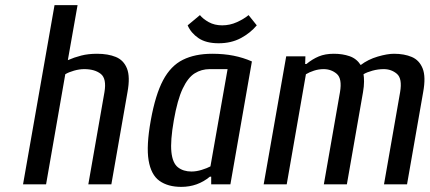

<svg xmlns="http://www.w3.org/2000/svg" viewBox="-20 -720 1678 750"><path d="M70 0 193 -700H283L245 -485Q270 -496 297.5 -503Q325 -510 359 -510Q402 -510 432.5 -497.5Q463 -485 476 -452.5Q489 -420 478 -360L415 0H325L388 -360Q397 -413 373.5 -431.5Q350 -450 309 -450Q290 -450 269 -444Q248 -438 235 -430L160 0Z M688 10Q636 10 603 -13.5Q570 -37 560.5 -93.5Q551 -150 569 -250Q587 -350 617 -406.5Q647 -463 694.5 -486.5Q742 -510 809 -510Q854 -510 892 -502.5Q930 -495 964 -480L880 0H805V-30H800Q752 10 688 10ZM728 -50Q747 -50 768 -56.5Q789 -63 802 -70L869 -450H799Q767 -450 740.5 -433.5Q714 -417 693.5 -373.5Q673 -330 659 -250Q645 -170 649.5 -126.5Q654 -83 675 -66.5Q696 -50 728 -50ZM834 -551Q785 -551 755.5 -571Q726 -591 713 -621L761 -661Q773 -646 795.5 -633.5Q818 -621 848 -621Q878 -621 905.5 -633.5Q933 -646 951 -661L983 -621Q958 -591 920.5 -571Q883 -551 834 -551Z M1010 0 1098 -500H1173L1172 -470H1177Q1200 -489 1225 -499.5Q1250 -510 1284 -510Q1318 -510 1345.5 -500.5Q1373 -491 1389 -466Q1418 -488 1455.5 -499Q1493 -510 1519 -510Q1559 -510 1588.5 -497.5Q1618 -485 1631 -452.5Q1644 -420 1633 -360L1570 0H1480L1543 -360Q1552 -413 1530.5 -431.5Q1509 -450 1479 -450Q1457 -450 1435 -444Q1413 -438 1400 -430Q1402 -419 1402 -401Q1402 -383 1398 -360L1335 0H1245L1308 -360Q1317 -413 1295.5 -431.5Q1274 -450 1244 -450Q1225 -450 1206.5 -444Q1188 -438 1175 -430L1100 0Z"/></svg>

Font: Cuprum
Style: Italic
Weight: 400
Italic angle: -10°
Designer: Jovanny Lemonad
Foundry: Jovanny Lemonad
Version: Version 3.000